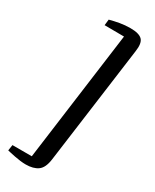

<svg xmlns="http://www.w3.org/2000/svg" viewBox="-249 -908 907 1123"><g transform="rotate(30 204.5 -346.5)"><path d="M275 -845Q333.5 -845 355 -823Q376.5 -801 367.5 -742L261 49.5Q253 109 223 130.5Q193 152 141.5 152Q124.5 152 104.5 149.5Q84.5 147 65.5 143.2Q46.5 139.5 32.2 136.2Q18 133 12.5 131.5L18.5 92.5H149L266 -783.5L134.5 -784.5L139 -824.5Q170.5 -833 204.5 -839Q238.5 -845 275 -845Z"/></g></svg>

Font: Merriweather 60pt SemiBold
Style: Italic
Weight: 600
Italic angle: -7.8°
Version: Version 2.101